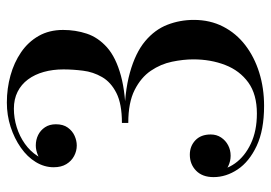

<svg xmlns="http://www.w3.org/2000/svg" viewBox="-138 -662 809 574"><g transform="rotate(-90 267.0 -374.5)"><path d="M238 10Q165.5 10 118.2 -12.2Q71 -34.5 48 -69Q25 -103.5 25 -141Q25 -174.5 44.2 -193.2Q63.5 -212 92 -212Q117.5 -212 135 -195.5Q152.5 -179 152.5 -149.5Q152.5 -132 143.5 -118.5Q134.5 -105 120.2 -97.5Q106 -90 89 -90Q73 -90 58.5 -96.8Q44 -103.5 35 -115.2Q26 -127 26 -141H45Q45 -106.5 66 -77Q87 -47.5 125.2 -29.5Q163.5 -11.5 215 -11.5Q272.5 -11.5 308 -37.2Q343.5 -63 360.2 -106.2Q377 -149.5 377 -201.5Q377 -231.5 370 -265.2Q363 -299 343 -328.5Q323 -358 285.5 -377Q248 -396 187 -396V-408Q277.5 -408 337.2 -391.2Q397 -374.5 431.5 -345.5Q466 -316.5 480.5 -279Q495 -241.5 495 -200Q495 -151.5 475 -112.5Q455 -73.5 419.5 -46.2Q384 -19 337.5 -4.5Q291 10 238 10ZM187 -403V-415Q244 -415 276.5 -431.5Q309 -448 324.2 -474.5Q339.5 -501 343.2 -531.5Q347 -562 347 -590Q347 -621.5 339.5 -648.5Q332 -675.5 317 -695.8Q302 -716 280 -727Q258 -738 229.5 -738Q201.5 -738 174.2 -729.5Q147 -721 124.5 -705Q102 -689 88.2 -667.2Q74.5 -645.5 74.5 -619H55.5Q55.5 -635.5 65.5 -647.8Q75.5 -660 90.5 -666.2Q105.5 -672.5 119.5 -672.5Q136.5 -672.5 150.8 -665.5Q165 -658.5 174 -645Q183 -631.5 183 -612.5Q183 -590.5 173 -576.8Q163 -563 148.5 -556.5Q134 -550 119.5 -550Q103 -550 88 -558Q73 -566 63.8 -581.2Q54.5 -596.5 54.5 -619Q54.5 -647 70 -672.5Q85.5 -698 113 -717.2Q140.5 -736.5 175.2 -747.8Q210 -759 248 -759Q290 -759 328.8 -748.2Q367.5 -737.5 398.2 -716.5Q429 -695.5 447 -664Q465 -632.5 465 -591Q465 -553.5 453.8 -519.8Q442.5 -486 412.8 -459.5Q383 -433 328.2 -418Q273.5 -403 187 -403Z"/></g></svg>

Font: Bodoni Moda 11pt Medium
Style: Regular
Weight: 500
Designer: Owen Earl
Foundry: indestructible type
Version: Version 2.004